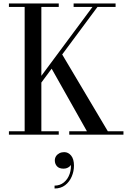

<svg xmlns="http://www.w3.org/2000/svg" viewBox="-20 -770 745 1098"><path d="M128 -217 509 -730.5H401V-750H641V-730.5H537.5L156.5 -217ZM31 0V-19.5H121V-730.5H31V-750H316V-730.5H216.5V-19.5H316V0ZM376 0V-19.5H477L266.5 -393L328.5 -470.5L596.5 -19.5H686V0ZM292 308V291.5Q323 291.5 345.5 273Q368 254.5 378.5 224Q389 193.5 384 158.5H389.5Q390.5 165.5 385 174Q379.5 182.5 368.8 188.5Q358 194.5 344 194.5Q318 194.5 305.8 180.8Q293.5 167 293.5 147.5Q293.5 134 300.5 123.2Q307.5 112.5 319.8 106.2Q332 100 347 100Q370.5 100 386.8 119.8Q403 139.5 403 177.5Q403 209.5 390.2 239.5Q377.5 269.5 352.8 288.8Q328 308 292 308Z"/></svg>

Font: Bodoni Moda SC
Style: Regular
Weight: 400
Designer: Owen Earl
Foundry: indestructible type
Version: Version 2.005